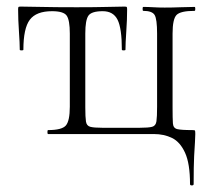

<svg xmlns="http://www.w3.org/2000/svg" viewBox="-20 -407 642 583"><path d="M557 152Q557 90 542 57Q527 24 502.5 12Q478 0 447 0H126Q124 0 124 -6Q124 -12 126 -12Q168 -12 180 -26Q192 -40 192 -83V-305Q192 -346 182.5 -359.5Q173 -373 138 -373Q90 -373 70.5 -347Q51 -321 51 -256Q51 -254 45.5 -254Q40 -254 40 -256Q40 -276 37.5 -312Q35 -348 35 -378Q35 -384 36 -385.5Q37 -387 43 -387Q62 -387 104 -386Q146 -385 213 -385Q270 -385 306 -386Q342 -387 358 -387Q364 -387 365 -385.5Q366 -384 366 -378Q366 -348 363.5 -312Q361 -276 361 -256Q361 -254 355.5 -254Q350 -254 350 -256Q350 -321 337 -347Q324 -373 292 -373Q258 -373 248.5 -359.5Q239 -346 239 -305V-81Q239 -51 241 -38Q243 -25 254 -22Q265 -19 291 -19H404Q431 -19 442 -22Q453 -25 455 -38.5Q457 -52 457 -83V-305Q457 -349 449.5 -361.5Q442 -374 415 -374Q413 -374 413 -380Q413 -386 415 -386Q429 -386 445.5 -385Q462 -384 480 -384Q504 -384 528 -385Q552 -386 571 -386Q573 -386 573 -380Q573 -374 571 -374Q528 -374 516 -361.5Q504 -349 504 -305V-81Q504 -47 505 -32.5Q506 -18 518 -15Q530 -12 564 -12Q571 -12 572 -10.5Q573 -9 573 0Q573 11 572 24.5Q571 38 569.5 67Q568 96 568 152Q568 156 562.5 156Q557 156 557 152Z"/></svg>

Font: Cormorant Infant Light
Style: Regular
Weight: 300
Designer: Christian Thalmann (Catharsis Fonts)
Foundry: Catharsis Fonts
Version: Version 4.001